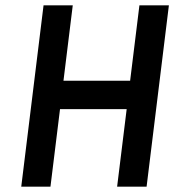

<svg xmlns="http://www.w3.org/2000/svg" viewBox="-20 -713 656 723"><path d="M421 -10H532L616 -693H505L470 -409H219L254 -693H144L60 -10H170L206 -302H457Z"/></svg>

Font: Bluebird
Style: LiObl
Weight: 300
Designer: Jasper
Foundry: Cannot Into Space Fonts
Version: Version 0.98